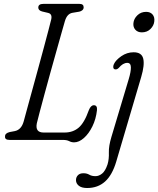

<svg xmlns="http://www.w3.org/2000/svg" viewBox="-20 -720 814 988"><path d="M303.5 0H29Q3.5 0 6 -19Q6 -34.5 30 -40.5L56.5 -45.5Q90 -52.5 102 -95.5Q107 -114.5 118.5 -156.2Q130 -198 144.8 -252.2Q159.5 -306.5 175.5 -364.2Q191.5 -422 205.5 -474.8Q219.5 -527.5 229.8 -566.2Q240 -605 243.5 -620Q250 -648 228 -653.5L196.5 -661Q177 -666.5 177 -681Q177 -700 203 -700H389Q410.5 -700 410.5 -682.5Q410.5 -673.5 404 -667.8Q397.5 -662 388 -660L352.5 -654Q325 -649 314 -611.5Q309 -594.5 297.5 -553.8Q286 -513 270.8 -458.8Q255.5 -404.5 239.2 -346Q223 -287.5 208.5 -233.8Q194 -180 183.5 -140.5Q173 -101 169.5 -85.5Q160 -38 204.5 -38H312Q355 -38 384.5 -62.8Q414 -87.5 437.5 -154Q447.5 -178.5 463 -178.5Q481.5 -178.5 479 -153Q474 -107.5 455.5 -69.8Q437 -32 411.8 -9.8Q386.5 12.5 361.5 12.5Q347.5 12.5 335.8 6.2Q324 0 303.5 0ZM710 -553.5Q688.5 -553.5 676.5 -567Q664.5 -580.5 666.5 -600.5Q668.5 -623.5 686.8 -641.2Q705 -659 732 -659Q753.5 -659 765 -645.5Q776.5 -632 774 -610.5Q772 -588.5 754.5 -571Q737 -553.5 710 -553.5ZM706.5 -323.5 578.5 110.5Q558 180.5 520.8 214Q483.5 247.5 428.5 247.5Q400 247.5 385.5 235.8Q371 224 371 207Q371 192 380.8 181.8Q390.5 171.5 409.5 171.5Q427 171.5 439.5 179Q452 186.5 471.5 186.5Q489 186.5 505.5 173.2Q522 160 533.5 125.5Q541.5 98.5 540.2 65.2Q539 32 553.5 -16L642 -311.5Q654 -351 653.5 -373.8Q653 -396.5 635 -396.5Q612.5 -396.5 591 -370.5Q581 -360.5 570.5 -363.5Q564.5 -365 563 -372.5Q561.5 -380 566 -390Q575.5 -411 604.5 -431Q633.5 -451 667.5 -451Q709 -451 717 -418.5Q725 -386 706.5 -323.5Z"/></svg>

Font: Fraunces 72pt SuperSoft Light
Style: Italic
Weight: 300
Italic angle: -16°
Version: Version 1.000;[b76b70a41]